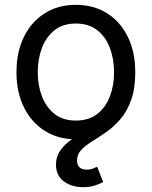

<svg xmlns="http://www.w3.org/2000/svg" viewBox="-20 -570 634 802"><path d="M296.4 11.7Q222.7 11.7 167 -23.4Q111.3 -58.6 80.1 -121.6Q48.8 -184.6 48.8 -268.1Q48.8 -353 80.1 -416.3Q111.3 -479.5 167 -514.6Q222.7 -549.8 296.4 -549.8Q371.1 -549.8 427 -514.6Q482.9 -479.5 513.9 -416.3Q544.9 -353 544.9 -268.1Q544.9 -184.6 513.9 -121.6Q482.9 -58.6 427 -23.4Q371.1 11.7 296.4 11.7ZM296.4 -66.4Q351.1 -66.4 386.5 -94.2Q421.9 -122.1 439.2 -168Q456.5 -213.9 456.5 -268.1Q456.5 -322.8 439.2 -369.1Q421.9 -415.5 386.5 -443.6Q351.1 -471.7 296.4 -471.7Q242.7 -471.7 207.5 -443.6Q172.4 -415.5 155 -369.4Q137.7 -323.2 137.7 -268.1Q137.7 -213.9 155 -168Q172.4 -122.1 207.5 -94.2Q242.7 -66.4 296.4 -66.4ZM327.6 211.9Q279.8 211.9 246.8 187.7Q213.9 163.6 213.9 117.7Q213.9 86.9 228.5 63.7Q243.2 40.5 267.6 21.2Q292 2 320.8 -17.1Q349.6 -36.1 378.4 -58.3Q407.2 -80.6 431.6 -109.1Q456.1 -137.7 470.7 -176.8Q485.4 -215.8 485.4 -268.1H544.9Q544.9 -198.7 527.3 -150.9Q509.8 -103 482.2 -71.3Q454.6 -39.6 423.1 -17.8Q391.6 3.9 364 21Q336.4 38.1 319.1 56.4Q301.8 74.7 301.8 100.6Q301.8 118.2 311.8 128.4Q321.8 138.7 343.3 138.7Q356 138.7 366.5 134.8Q377 130.9 385.7 126.5L411.1 190.4Q397 197.8 376.2 204.8Q355.5 211.9 327.6 211.9Z"/></svg>

Font: Inter 16pt
Style: Regular
Weight: 400
Version: Version 4.001;git-66647c0bb